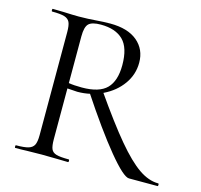

<svg xmlns="http://www.w3.org/2000/svg" viewBox="-94 -730 873 833"><g transform="rotate(15 342.5 -314.0)"><path d="M289 -321 345 -338Q432 -213 490.5 -143.5Q549 -74 594 -43Q639 -12 682 -12Q685 -12 685 -6Q685 0 682 0H554Q529 0 458.5 -85.5Q388 -171 289 -321ZM467 -496Q467 -443 436 -399.5Q405 -356 352.5 -330.5Q300 -305 240 -305Q234 -305 195 -308V-81Q195 -50 201 -36Q207 -22 224.5 -17Q242 -12 280 -12Q283 -12 283 -6Q283 0 280 0Q249 0 231 -1L162 -2L94 -1Q76 0 43 0Q41 0 41 -6Q41 -12 43 -12Q81 -12 99 -17.5Q117 -23 124 -37Q131 -51 131 -81V-544Q131 -574 124.5 -588Q118 -602 100.5 -607.5Q83 -613 45 -613Q42 -613 42 -619Q42 -625 45 -625L94 -624Q136 -622 162 -622Q184 -622 203 -623Q222 -624 235 -625Q273 -628 302 -628Q381 -628 424 -592Q467 -556 467 -496ZM264 -613Q225 -613 210 -599Q195 -585 195 -542V-332Q219 -328 254 -328Q332 -328 365.5 -362Q399 -396 399 -467Q399 -545 364.5 -579Q330 -613 264 -613Z"/></g></svg>

Font: Cormorant Infant
Style: Regular
Weight: 400
Designer: Christian Thalmann (Catharsis Fonts)
Foundry: Catharsis Fonts
Version: Version 4.000